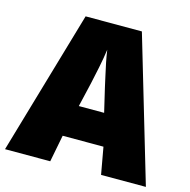

<svg xmlns="http://www.w3.org/2000/svg" viewBox="-105 -820 912 923"><g transform="rotate(15 350.5 -358.5)"><path d="M478 0 454 -134H251L225 0H0L209 -717H489L701 0ZM387 -411Q382 -435 375 -465Q368 -495 361.5 -527.5Q355 -560 351 -589Q345 -545 335 -496.5Q325 -448 317 -412L289 -292H415Z"/></g></svg>

Font: Noto Sans Display Black
Style: Regular
Weight: 900
Designer: Monotype Design Team
Foundry: Monotype Imaging Inc.
Version: Version 2.003